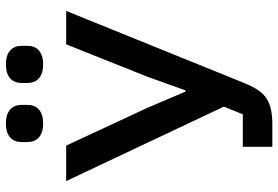

<svg xmlns="http://www.w3.org/2000/svg" viewBox="-166 -776 942 650"><g transform="rotate(-90 305.0 -451.0)"><path d="M133 -100H243L269 -164L17 -698H137L265 -423L320 -294H324L371 -425L480 -698H593L348 -93C333 -57 318 -34 297 -20C276 -6 248 0 208 0H133ZM212 -776C167 -776 149 -799 149 -830V-848C149 -879 167 -902 212 -902C257 -902 275 -879 275 -848V-830C275 -799 257 -776 212 -776ZM412 -776C367 -776 349 -799 349 -830V-848C349 -879 367 -902 412 -902C457 -902 475 -879 475 -848V-830C475 -799 457 -776 412 -776Z"/></g></svg>

Font: Plexus Sans Medium
Style: Regular
Weight: 500
Version: Version 2.001;PS 002.001;hotconv 1.0.70;makeotf.lib2.5.58329